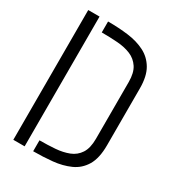

<svg xmlns="http://www.w3.org/2000/svg" viewBox="-171 -798 813 897"><g transform="rotate(30 236.0 -350.0)"><path d="M147 0V-59Q191 -59 231 -62Q271 -65 303 -77.5Q335 -90 353.5 -118.5Q372 -147 372 -197V-503Q372 -553 353.5 -581Q335 -609 304 -622Q273 -635 232.5 -638Q192 -641 147 -641V-700Q205 -700 256 -693.5Q307 -687 346.5 -667Q386 -647 409 -608Q432 -569 432 -503V-197Q432 -127 408 -87Q384 -47 342.5 -28.5Q301 -10 250.5 -5Q200 0 147 0ZM40 0V-700H101V0Z"/></g></svg>

Font: Stick No Bills Light
Style: Regular
Weight: 300
Version: Version 2.000